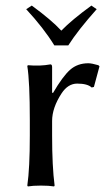

<svg xmlns="http://www.w3.org/2000/svg" viewBox="-20 -666 395 689"><path d="M175 -503Q137 -565 74 -633L94 -646Q165 -594 200 -556Q238 -595 308 -646L327 -633Q260 -558 225 -503ZM167 -334 170 -332Q205 -392 231.5 -415.5Q258 -439 297 -439Q309 -439 333 -432L337 -428L317 -354L309 -352Q294 -366 257 -366Q224 -366 201 -331Q167 -279 167 -232V-180Q167 -68 176 0L174 3Q156 0 127 0Q98 0 80 3L78 0Q87 -62 87 -180V-235Q87 -373 78 -429L80 -432Q124 -428 161 -435Q167 -435 167 -425Z"/></svg>

Font: Libertinus Sans
Style: Regular
Weight: 400
Designer: Philipp H. Poll
Foundry: Khaled Hosny
Version: Version 6.1